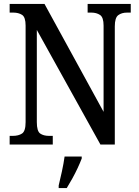

<svg xmlns="http://www.w3.org/2000/svg" viewBox="-20 -734 704 975"><path d="M29 0V-44H45Q74 -44 92 -56Q110 -68 110 -114V-604Q110 -647 92 -658.5Q74 -670 48 -670H29V-714H206L506 -166V-604Q506 -646 488 -658Q470 -670 444 -670H425V-714H644V-670H625Q598 -670 580.5 -657Q563 -644 563 -600V0H490L167 -582V-114Q167 -68 184 -56Q201 -44 229 -44H248V0ZM278 208Q286 175 294.5 136Q303 97 308 61H395V71Q387 92 374.5 119Q362 146 347 173Q332 200 319 221H278Z"/></svg>

Font: Noto Serif Tamil Condensed Medium
Style: Italic
Weight: 500
Width: 3
Italic angle: -12°
Designer: Indian Type Foundry, Tom Grace, and the Monotype Design Team
Foundry: Monotype Imaging Inc.
Version: Version 2.003; ttfautohint (v1.8.4.7-5d5b)